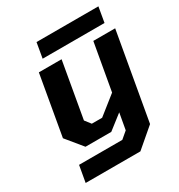

<svg xmlns="http://www.w3.org/2000/svg" viewBox="-201 -820 1067 1142"><g transform="rotate(-30 332.5 -249.0)"><path d="M201 -581 219 -685H644L626 -581ZM53 187 73 74H370L416 35L436 -77L337 0H160L69 -111L141 -522H297L230 -140L261 -100H332L458 -200L515 -522H665L560 75L429 187Z"/></g></svg>

Font: Tomorrow SemiBold
Style: Italic
Weight: 600
Italic angle: -10°
Designer: Tony de Marco, Monica Rizzolli
Foundry: Just in Type
Version: Version 2.002